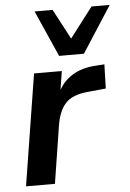

<svg xmlns="http://www.w3.org/2000/svg" viewBox="-54 -799 568 840"><g transform="rotate(-5 230.0 -379.5)"><path d="M26 0 104 -489H226L213 -407Q235 -447 275 -471Q315 -495 371 -499L414 -502L411 -396L330 -388Q263 -382 233 -349Q203 -316 193 -254L153 0ZM220 -556 130 -759H209L279 -627L380 -759H460L329 -556Z"/></g></svg>

Font: Nunito Sans
Style: Bold Italic
Weight: 700
Italic angle: -9°
Designer: Vernon Adams
Foundry: Vernon Adams
Version: Version 3.006; ttfautohint (v1.8.3)